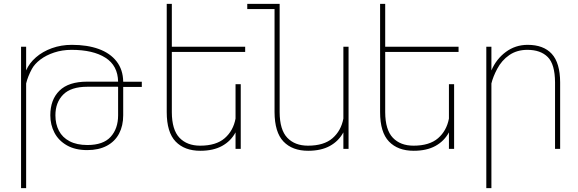

<svg xmlns="http://www.w3.org/2000/svg" viewBox="-20 -770 2991 993"><path d="M713.4 -320.3H617.2V-173.8Q617.2 -119.6 595.9 -79.1Q574.7 -38.6 532.7 -16.1Q490.7 6.3 431.2 6.3Q369.1 6.3 326.2 -18.1Q283.2 -42.5 261.7 -83.5Q240.2 -124.5 240.2 -173.8Q240.2 -254.4 287.4 -301Q334.5 -347.7 431.2 -347.7H590.8Q589.4 -430.7 525.4 -471.4Q461.4 -512.2 350.1 -512.2Q301.8 -512.2 260 -498.3Q218.3 -484.4 188.7 -461.9Q159.2 -439.5 145 -413.6Q124 -375 115.2 -338.4V203.1H88.9V-528.3H115.2V-405.8Q131.3 -443.4 165.8 -473.4Q200.2 -503.4 248.3 -520.8Q296.4 -538.1 351.6 -538.1Q431.6 -538.1 490.7 -516.6Q549.8 -495.1 583 -452.4Q616.2 -409.7 617.2 -347.7V-347.2H713.4ZM589.8 -320.3V-321.3H431.2Q347.2 -321.3 306.9 -280.8Q266.6 -240.2 266.6 -173.8Q266.6 -128.4 284.7 -93.8Q302.7 -59.1 339.8 -39.6Q377 -20 432.1 -20Q514.2 -20 552.5 -62.5Q590.8 -105 590.8 -173.8V-320.3Z M868.7 -501.5V-189.5Q869.1 -98.6 908.2 -57.6Q947.3 -16.6 1015.1 -16.6Q1097.7 -16.6 1142.1 -55.2Q1186.5 -93.8 1198.2 -156.7V-334.5H1225.1V0H1198.2V-85.4Q1173.8 -40 1128.4 -15.1Q1083 9.8 1016.1 9.8Q934.1 9.8 888.2 -38.1Q842.3 -85.9 842.3 -190.4V-750H868.7V-528.3H1248V-501.5Z M1782.7 -528.3V0H1755.9V-85.4Q1731.4 -40 1686 -15.1Q1640.6 9.8 1573.7 9.8Q1491.7 9.8 1446 -38.1Q1400.4 -85.9 1399.9 -190.4V-723.1H1258.8V-750H1426.3V-189.5Q1426.8 -98.6 1465.8 -57.6Q1504.9 -16.6 1572.8 -16.6Q1655.3 -16.6 1699.7 -55.2Q1744.1 -93.8 1755.9 -156.7V-528.3Z M1972.2 -501.5V-189.5Q1972.7 -98.6 2011.7 -57.6Q2050.8 -16.6 2118.7 -16.6Q2201.2 -16.6 2245.6 -55.2Q2290 -93.8 2301.8 -156.7V-334.5H2328.6V0H2301.8V-85.4Q2277.3 -40 2231.9 -15.1Q2186.5 9.8 2119.6 9.8Q2037.6 9.8 1991.7 -38.1Q1945.8 -85.9 1945.8 -190.4V-750H1972.2V-528.3H2351.6V-501.5Z M2551.3 -413.6Q2529.8 -373 2521.5 -338.4V203.1H2495.1V-528.3H2521.5V-405.8Q2546.4 -464.4 2595.9 -501.2Q2645.5 -538.1 2709 -538.1Q2791 -538.1 2833.7 -491.5Q2876.5 -444.8 2877 -344.2V0H2850.6V-344.2Q2850.1 -437.5 2813 -474.9Q2775.9 -512.2 2707.5 -512.2Q2653.3 -512.2 2614 -485.1Q2574.7 -458 2551.3 -413.6Z"/></svg>

Font: Mardoto Thin
Style: Regular
Weight: 250
Designer: Christian Robertson, Vahan Hovhannisyan
Foundry: Google
Version: Version 1.000